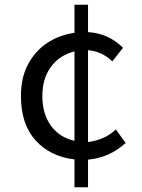

<svg xmlns="http://www.w3.org/2000/svg" viewBox="-20 -750 595 807"><path d="M293 -158V-534Q230 -518 194 -469Q158 -420 158 -346Q158 -272 193.5 -222.5Q229 -173 293 -158ZM350 37H293V-80Q191 -92 129.5 -160Q68 -228 68 -346Q68 -424 98 -480Q128 -536 178.5 -569.5Q229 -603 293 -612V-730H350V-615Q436 -610 497 -549L452 -492Q409 -534 350 -539V-153Q421 -162 467 -206L508 -149Q440 -87 350 -79Z"/></svg>

Font: Source Han Sans & Saira Hybrid
Style: Regular
Weight: 400
Designer: Ryoko NISHIZUKA 西塚涼子 (kana & ideographs); Paul D. Hunt (Latin, Greek & Cyrillic); Wenlong ZHANG 张文龙 (bopomofo); Sandoll 
Foundry: Adobe Systems Incorporated
Version: Version 1.00;August 2, 2021;FontCreator 13.0.0.2675 64-bit